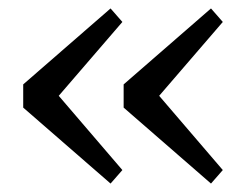

<svg xmlns="http://www.w3.org/2000/svg" viewBox="-20 -496 580 455"><path d="M242 -61 35 -241V-296L242 -476L270 -444L102 -249V-289L270 -93ZM480 -61 273 -241V-296L480 -476L508 -444L340 -249V-289L508 -93Z"/></svg>

Font: Source Serif 4
Style: Regular
Weight: 400
Designer: Frank Grießhammer
Foundry: Adobe Systems Incorporated
Version: Version 4.004;hotconv 1.0.116;makeotfexe 2.5.65601